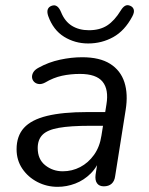

<svg xmlns="http://www.w3.org/2000/svg" viewBox="-20 -718 579 747"><path d="M204.2 8.9Q161.9 8.9 125.4 -10Q89 -28.9 66.7 -61.8Q44.5 -94.8 44.5 -137.3Q44.5 -188.8 73.2 -220.5Q102 -252.2 163 -267.1Q224 -282 319.5 -282H400L391.7 -228.6H330.8Q253.8 -228.6 209.2 -220.7Q164.7 -212.9 145.7 -193.9Q126.7 -174.9 126.7 -142.1Q126.7 -98.1 156.1 -74.9Q185.4 -51.6 224.2 -51.6Q260.4 -51.6 292 -68Q323.5 -84.4 345.8 -115.5Q368 -146.6 374.6 -190.1L394.1 -311.7Q403.7 -369.8 379.1 -400.1Q354.5 -430.4 291.1 -430.4Q254.3 -430.4 221 -423.2Q187.6 -415.9 155.1 -396.6Q141.9 -389.7 130.9 -391.1Q119.9 -392.5 112.8 -399.5Q105.7 -406.6 104.7 -416.6Q103.7 -426.6 109.7 -436.9Q115.8 -447.2 130.9 -455Q169.2 -476.2 213.3 -485.7Q257.5 -495.3 299.6 -495.3Q368 -495.3 408.5 -469.7Q449 -444.2 464 -398.2Q478.9 -352.1 468.9 -290.3L428.1 -33.3Q425.7 -13.5 414.3 -3.3Q402.9 6.9 383.9 6.9Q365.9 6.9 357.5 -5Q349 -16.9 351.9 -38.7L364.5 -119.8L373.1 -110.4Q359.7 -69.8 333.1 -43.2Q306.5 -16.7 272.9 -3.9Q239.3 8.9 204.2 8.9ZM323 -548.9Q271.6 -548.9 229.3 -575Q187 -601.2 167.5 -655.9Q162.1 -672.2 166 -682Q169.9 -691.8 181.6 -695.7Q192.9 -699.7 201.8 -693.5Q210.7 -687.3 217.5 -671Q232 -634.7 259.9 -617.5Q287.8 -600.4 325.9 -600.4Q368.2 -600.4 396.8 -618.8Q425.5 -637.3 450.1 -677.6Q457.9 -690.4 466.6 -695.3Q475.2 -700.2 486 -695.7Q497.3 -691.3 500.4 -680.7Q503.5 -670 494.6 -653.7Q465 -598.1 420.3 -573.5Q375.7 -548.9 323 -548.9Z"/></svg>

Font: Nunito ExtraLight
Style: Italic
Weight: 200
Italic angle: -9°
Designer: Vernon Adams
Foundry: Vernon Adams
Version: Version 3.602